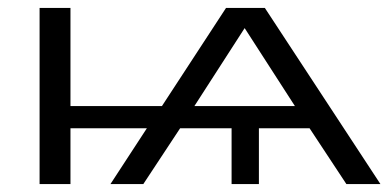

<svg xmlns="http://www.w3.org/2000/svg" viewBox="-20 -465 981 485"><path d="M80 0V-445H158V-197H389L551 -445H649L941 0H855L762 -141H634V0H565V-141H435L342 0H259L351 -141H158V0ZM471 -197H725L598 -394Z"/></svg>

Font: CMU Sans Serif
Style: Medium
Weight: 500
Version: Version 0.7.0